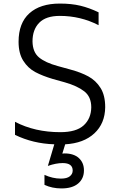

<svg xmlns="http://www.w3.org/2000/svg" viewBox="-20 -792 676 1075"><path d="M345 16 329 68Q333 67 341 67Q393 67 421.5 93Q450 119 450 162Q450 208 417.5 235.5Q385 263 324 263Q272 263 229 243V187Q275 208 321 208Q355 208 371 195Q387 182 387 163Q387 121 331 121Q294 121 248 137L284 16Q164 12 64 -37V-110Q175 -52 318 -52Q407 -52 448.5 -90Q490 -128 491 -191Q491 -250 452 -280.5Q413 -311 343 -331L275 -350Q218 -367 177.5 -388.5Q137 -410 110.5 -451.5Q84 -493 84 -558Q84 -663 144.5 -717.5Q205 -772 315 -772Q380 -772 430 -760Q480 -748 532 -723V-651Q431 -703 315 -703Q237 -703 199.5 -664.5Q162 -626 162 -560Q163 -500 198.5 -470.5Q234 -441 304 -422L373 -403Q433 -387 475 -364Q517 -341 543 -299.5Q569 -258 569 -192Q568 -101 508.5 -45.5Q449 10 345 16Z"/></svg>

Font: Biryani Light
Style: Regular
Weight: 300
Designer: Dan Reynolds and Mathieu Réguer
Foundry: Dan Reynolds and Mathieu Réguer
Version: Version 1.004; ttfautohint (v1.1) -l 5 -r 5 -G 72 -x 0 -D la